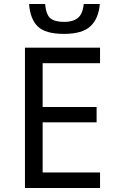

<svg xmlns="http://www.w3.org/2000/svg" viewBox="-20 -934 582 954"><path d="M396 -914.1H476.1Q469.7 -840.8 429 -803.2Q388.2 -765.6 298.3 -765.6Q205.6 -765.6 167.7 -802.5Q129.9 -839.4 124.5 -914.1H204.1Q209 -861.3 230.2 -843.3Q251.5 -825.2 299.8 -825.2Q341.8 -825.2 366.5 -844.5Q391.1 -863.8 396 -914.1ZM477.1 -77.1V0H104V-697.3H477.1V-620.1H191.9V-402.3H460V-326.2H191.9V-77.1Z"/></svg>

Font: Lunasima
Style: Regular
Weight: 400
Designer: The DocRepair Project, Monotype Design Team
Foundry: Google
Version: Version 2.009